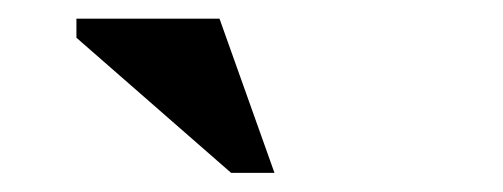

<svg xmlns="http://www.w3.org/2000/svg" viewBox="-20 -697 540 206"><path d="M274.5 -511.5H228L62 -656.5V-677H215.5Z"/></svg>

Font: Newsreader 24pt ExtraBold
Style: Regular
Weight: 800
Designer: Hugues Gentile
Foundry: Production Type
Version: Version 1.003